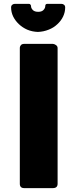

<svg xmlns="http://www.w3.org/2000/svg" viewBox="-20 -968 396 988"><path d="M82 -720.7Q82 -729.5 87.9 -736.3Q93.8 -742.2 104.5 -742.2Q153.3 -742.2 252 -742.2Q258.8 -742.2 267.6 -736.3Q276.4 -730.5 276.4 -720.7Q276.4 -487.3 276.4 -22.5Q276.4 0 252 0Q202.1 0 104.5 0Q82 0 82 -22.5Q82 -254.9 82 -720.7ZM174.8 -803.7Q145.5 -804.7 120.1 -815.4Q95.7 -826.2 77.1 -843.8Q58.6 -861.3 47.9 -882.8Q37.1 -905.3 37.1 -929.7Q37.1 -938.5 43 -943.4Q48.8 -948.2 56.6 -948.2Q80.1 -948.2 128.9 -948.2Q133.8 -948.2 136.7 -944.3Q139.6 -941.4 139.6 -936.5Q139.6 -925.8 149.4 -916Q158.2 -907.2 176.8 -907.2Q194.3 -907.2 203.1 -916Q212.9 -925.8 212.9 -936.5Q212.9 -941.4 214.8 -944.3Q217.8 -948.2 222.7 -948.2Q247.1 -948.2 295.9 -948.2Q303.7 -948.2 309.6 -943.4Q315.4 -938.5 315.4 -929.7Q315.4 -905.3 304.7 -882.8Q293.9 -860.4 274.4 -842.8Q255.9 -825.2 230.5 -815.4Q204.1 -804.7 174.8 -803.7Z"/></svg>

Font: Cocogoose
Style: Regular
Weight: 400
Designer: Cosimo Lorenzo Pancini
Version: Version 1.000